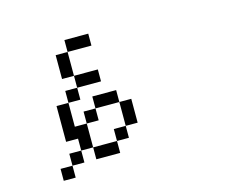

<svg xmlns="http://www.w3.org/2000/svg" viewBox="-96 -830 1193 972"><g transform="rotate(-15 500.0 -344.0)"><path d="M437.5 -625H312.5V-687.5H437.5ZM125 -62.5H187.5V0H125ZM187.5 -125H250V-62.5H187.5ZM187.5 -375H250V-250H312.5V-125H250V-187.5H187.5ZM250 -437.5H312.5V-375H250ZM250 -625H312.5V-500H250ZM312.5 -125H437.5V-62.5H312.5ZM312.5 -312.5H375V-250H312.5ZM312.5 -500H437.5V-437.5H312.5ZM375 -375H500V-312.5H375ZM437.5 -187.5H500V-125H437.5ZM500 -312.5H562.5V-187.5H500Z"/></g></svg>

Font: 寒蝉点阵体 16px
Style: Regular
Weight: 400
Designer: Designed by Warren2060
Foundry: ChillType
Version: Version 1.000